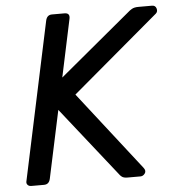

<svg xmlns="http://www.w3.org/2000/svg" viewBox="-51 -748 731 795"><g transform="rotate(-5 314.5 -350.0)"><path d="M47 0Q37 0 31.5 -6.5Q26 -13 29 -23L168 -676Q173 -700 194 -700H246Q270 -700 265 -676L214 -436L512 -684Q516 -688 526 -694Q536 -700 553 -700H610Q624 -700 628 -687Q632 -674 623 -666L262 -361L517 -34Q527 -21 519.5 -10.5Q512 0 501 0H447Q431 0 423.5 -6Q416 -12 413 -17L186 -304L126 -23Q121 0 100 0Z"/></g></svg>

Font: Lubike
Style: Italic
Weight: 400
Italic angle: -12°
Foundry: Honoka55
Version: Version 1.000;July 22, 2022;FontCreator 14.0.0.2862 64-bit